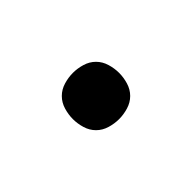

<svg xmlns="http://www.w3.org/2000/svg" viewBox="-20 -610 540 540"><g transform="rotate(-45 250.0 -340.0)"><path d="M250 -248Q232 -248 213.5 -253.5Q195 -259 182 -272Q169 -285 163.5 -303.5Q158 -322 158 -340Q158 -358 163.5 -376.5Q169 -395 182 -408Q195 -421 213.5 -426.5Q232 -432 250 -432Q268 -432 286.5 -426.5Q305 -421 318 -408Q331 -395 336.5 -376.5Q342 -358 342 -340Q342 -322 336.5 -303.5Q331 -285 318 -272Q305 -259 286.5 -253.5Q268 -248 250 -248Z"/></g></svg>

Font: Zed Mono Semibold
Style: Regular
Weight: 600
Monospace: yes
Designer: Belleve Invis
Foundry: Belleve Invis
Version: Version 1.0.0; ttfautohint (v1.8.4)